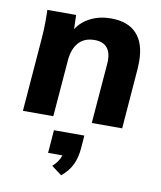

<svg xmlns="http://www.w3.org/2000/svg" viewBox="-88 -590 789 939"><g transform="rotate(10 306.5 -121.0)"><path d="M559 -336Q559 -314 558 -303L534 0H383L407 -296Q408 -302 408 -314Q408 -357 387.5 -379.5Q367 -402 327 -402Q276 -402 248 -370.5Q220 -339 215 -284L192 0H41L70 -362Q74 -405 74 -459Q74 -491 73 -507H216L218 -437Q243 -476 287.5 -498Q332 -520 388 -520Q472 -520 515.5 -473Q559 -426 559 -336ZM358 67 353 131Q349 178 332.5 213Q316 248 280 278L229 240Q260 212 269 181H198L207 67Z"/></g></svg>

Font: Muli ExtraBold
Style: Italic
Weight: 800
Italic angle: -4.541°
Designer: Vernon Adams
Foundry: Vernon Adams
Version: Version 2.000